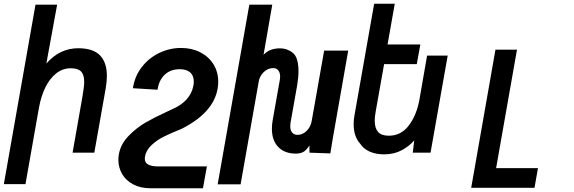

<svg xmlns="http://www.w3.org/2000/svg" viewBox="-42 -815 3062 1025"><path d="M147.5 -790H263L205.5 -476Q244 -519 286 -538.2Q328 -557.5 375 -557.5Q455 -557.5 491.8 -519.5Q528.5 -481.5 528.5 -410.5Q528.5 -377 522 -341.5L461.5 0H345.5L398 -298.5Q407.5 -353 407.5 -378.5Q407.5 -415.5 391.2 -433Q375 -450.5 335.5 -450.5Q292.5 -450.5 258 -423.2Q223.5 -396 200.2 -348.5Q177 -301 166 -240L94 168H-21.5Z M590 38.5Q590 21.5 592.5 9Q602 -46 644.8 -89.8Q687.5 -133.5 735.8 -161.2Q784 -189 843.5 -216Q866.5 -226.5 873 -230Q974.5 -272.5 990.5 -358Q992.5 -368 992.5 -379.5Q992.5 -411 973.5 -428.2Q954.5 -445.5 917.5 -445.5Q868 -445.5 837 -415.8Q806 -386 799 -336L667.5 -344Q677 -408 714.8 -456.8Q752.5 -505.5 808 -532.2Q863.5 -559 924.5 -559Q981.5 -559 1026.8 -536Q1072 -513 1097.5 -472Q1123 -431 1123 -378.5Q1123 -358.5 1119.5 -340.5Q1097 -213 928 -127.5L912.5 -121Q864 -101.5 829.5 -84Q795 -66.5 766.5 -39.8Q738 -13 732 21Q731 29 731 32Q731 54 749.8 63.8Q768.5 73.5 803 73.5H1062.5L1041.5 190H762Q707.5 190 668.8 169.2Q630 148.5 610 114Q590 79.5 590 38.5Z M1453.5 -406Q1453.5 -426.5 1444 -439Q1434.5 -451.5 1416 -451.5Q1397 -451.5 1380.5 -441.2Q1364 -431 1353.2 -414.8Q1342.5 -398.5 1339.5 -381L1242.5 169H1120L1289 -790H1411.5L1365 -522.5Q1396 -557 1453.5 -557Q1491 -557 1521.2 -533Q1551.5 -509 1551.5 -433Q1551.5 -401.5 1544 -357L1509 -159.5Q1507.5 -150 1507.5 -141.5Q1507.5 -119 1518 -107Q1528.5 -95 1546.5 -95Q1573.5 -95 1595 -116.2Q1616.5 -137.5 1622 -169L1688.5 -545H1817L1752 -175Q1734.5 -78.5 1721.5 4L1610 0V-38.5Q1593 -12.5 1577.2 -3.8Q1561.5 5 1537 5Q1477.5 5 1443.5 -30.2Q1409.5 -65.5 1409.5 -128.5Q1409.5 -150.5 1414 -175L1452 -389.5Q1453.5 -398 1453.5 -406Z M1880 -49Q1863.5 -66.5 1854.8 -92.8Q1846 -119 1846 -151Q1846 -175.5 1850 -197L1955.5 -795H2065.5L2027 -577.5H2202L2183 -472.5H2008.5L1963 -216Q1958.5 -191.5 1958.5 -170.5Q1958.5 -131 1976.2 -110.8Q1994 -90.5 2033.5 -90.5Q2099 -90.5 2140.5 -145.2Q2182 -200 2197 -282.5L2238 -518H2348L2256.5 0H2161.5L2169.5 -65.5Q2144 -35.5 2103 -13.2Q2062 9 2008.5 9Q1964 9 1930.8 -6Q1897.5 -21 1880 -49Z M2603 -550H2718L2606.5 82.5H2830L2811.5 187.5H2473.5Z"/></svg>

Font: JuliaMono SemiBold
Style: Italic
Weight: 600
Italic angle: -9°
Monospace: yes
Designer: cormullion
Foundry: corm
Version: Version 0.056; ttfautohint (v1.8.4)